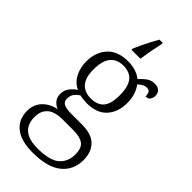

<svg xmlns="http://www.w3.org/2000/svg" viewBox="-307 -833 1139 1139"><g transform="rotate(45 262.5 -263.0)"><path d="M234 240Q135 240 85 199.5Q35 159 35 88Q35 48 52.5 20Q70 -8 98 -25Q126 -42 157 -47Q136 -55 119.5 -73.5Q103 -92 103 -123Q103 -153 120 -175.5Q137 -198 161 -213Q118 -233 97 -275.5Q76 -318 76 -366Q76 -446 121 -495Q166 -544 253 -544Q289 -544 319 -533.5Q349 -523 365 -508Q378 -524 402 -543Q426 -562 457 -562Q485 -562 498 -548Q511 -534 511 -514Q511 -495 501.5 -482Q492 -469 472 -469Q472 -488 465.5 -500Q459 -512 442 -512Q425 -512 412.5 -504.5Q400 -497 386 -485Q402 -465 412.5 -435Q423 -405 423 -364Q423 -289 380.5 -241.5Q338 -194 253 -194Q241 -194 222.5 -196Q204 -198 195 -201Q177 -190 164 -173Q151 -156 151 -130Q151 -106 170.5 -95.5Q190 -85 230 -85H323Q404 -85 441.5 -46.5Q479 -8 479 58Q479 141 418.5 190.5Q358 240 234 240ZM250 -231Q305 -231 332 -262Q359 -293 359 -365Q359 -438 332 -472Q305 -506 250 -506Q197 -506 168.5 -471.5Q140 -437 140 -364Q140 -295 169 -263Q198 -231 250 -231ZM237 202Q338 202 379.5 166Q421 130 421 68Q421 14 393 -5.5Q365 -25 312 -25H217Q183 -25 154.5 -15Q126 -5 109 19Q92 43 92 85Q92 117 105 143.5Q118 170 149.5 186Q181 202 237 202ZM217 -616Q226 -637 239 -664.5Q252 -692 266 -719Q280 -746 292 -766H319V-753Q311 -718 304 -679.5Q297 -641 292 -606H217Z"/></g></svg>

Font: Noto Serif Malayalam Light
Style: Regular
Weight: 300
Designer: Indian type Foundry, Jelle Bosma, Monotype Design Team
Foundry: Monotype Imaging Inc.
Version: Version 2.104; ttfautohint (v1.8.4.7-5d5b)